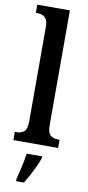

<svg xmlns="http://www.w3.org/2000/svg" viewBox="-106 -800 489 1061"><g transform="rotate(10 138.5 -269.5)"><path d="M13 0V-46H23Q49 -46 65 -60Q81 -74 81 -119V-649Q81 -677 71.5 -691Q62 -705 48.5 -709.5Q35 -714 23 -714H13V-760H196V-119Q196 -74 212 -60Q228 -46 255 -46H264V0ZM67 208Q75 176 84.5 136Q94 96 98 61H185V71Q178 92 165.5 119Q153 146 138.5 173Q124 200 111 221H67Z"/></g></svg>

Font: Noto Serif Devanagari ExtraCondensed SemiBold
Style: Regular
Weight: 600
Width: 2
Designer: Universal Thirst, Indian Type Foundry and the Monotype Design Team
Foundry: Monotype Imaging Inc.
Version: Version 2.004; ttfautohint (v1.8.4.7-5d5b)